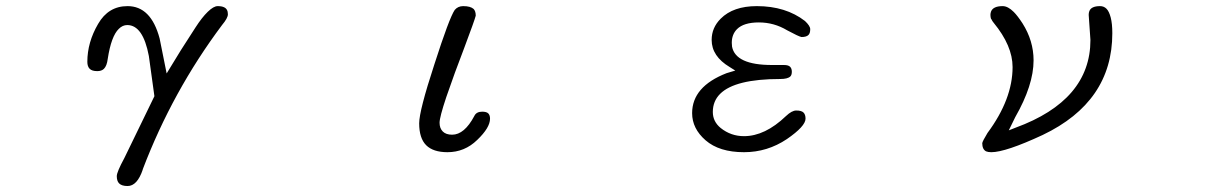

<svg xmlns="http://www.w3.org/2000/svg" viewBox="-20 -498 4040 643"><path d="M371.1 91.8Q371.1 108.4 378.9 116.2Q387.7 125 407.2 125Q439.5 125 458 70.3Q458 70.3 458 69.3Q557.6 -192.4 723.6 -414.1Q723.6 -414.1 723.6 -414.1Q743.2 -437.5 743.2 -450.2Q743.2 -467.8 730.5 -473.6Q722.7 -477.5 709 -477.5Q695.3 -477.5 675.8 -458.5Q656.2 -439.5 634.8 -406.2Q578.1 -319.3 551.8 -274.4L538.1 -252L514.6 -369.1Q500 -423.8 473.1 -450.7Q446.3 -477.5 407.2 -477.5Q342.8 -477.5 308.6 -418Q272.5 -356.4 272.5 -291Q272.5 -275.4 280.3 -267.6Q288.1 -259.8 305.7 -259.8Q320.3 -259.8 328.1 -267.6Q337.9 -277.3 340.8 -300.8Q352.5 -377 377.9 -401.4Q390.6 -414.1 406.2 -414.1Q459 -414.1 478.5 -310.5Q478.5 -309.6 497.1 -175.8L396.5 31.2Q371.1 78.1 371.1 91.8Z M1383.8 -85Q1383.8 -35.2 1407.2 -11.7Q1430.7 11.7 1478.5 11.7Q1536.1 11.7 1578.1 -29.3Q1621.1 -70.3 1621.1 -100.6Q1621.1 -112.3 1615.2 -118.2Q1609.4 -124 1594.7 -124Q1575.2 -124 1568.4 -109.4Q1535.2 -46.9 1494.1 -46.9Q1473.6 -46.9 1462.9 -57.6Q1452.1 -68.4 1452.1 -86.9Q1452.1 -105.5 1474.6 -172.9Q1502 -252.9 1535.2 -338.9Q1569.3 -429.7 1573.2 -445.3V-446.3Q1573.2 -460 1566.4 -467.8Q1555.7 -477.5 1531.2 -477.5Q1513.7 -477.5 1502.9 -464.8Q1484.4 -437.5 1434.6 -282.2Q1383.8 -127 1383.8 -85Z M2615.2 -32.2Q2677.7 -75.2 2677.7 -100.6Q2677.7 -114.3 2670.9 -121.1Q2664.1 -127.9 2646.5 -127.9Q2631.8 -127.9 2612.3 -109.4Q2542 -42 2471.7 -42Q2427.7 -42 2393.6 -69.3Q2367.2 -90.8 2367.2 -123Q2367.2 -159.2 2391.6 -183.6Q2441.4 -233.4 2592.8 -233.4Q2618.2 -233.4 2627 -242.2Q2631.8 -247.1 2631.8 -257.8Q2631.8 -268.6 2626 -274.4Q2620.1 -280.3 2605.5 -280.3H2565.4Q2443.4 -280.3 2431.6 -341.8Q2430.7 -348.6 2430.7 -354.5Q2430.7 -382.8 2448.2 -400.4Q2470.7 -422.9 2521.5 -422.9Q2572.3 -422.9 2616.2 -396.5Q2654.3 -376 2664.1 -374Q2680.7 -374 2687.5 -380.9Q2693.4 -386.7 2693.4 -400.4Q2693.4 -411.1 2675.8 -427.7Q2611.3 -477.5 2514.6 -477.5Q2435.5 -477.5 2393.6 -435.5Q2363.3 -405.3 2363.3 -364.3Q2363.3 -309.6 2423.8 -273.4L2442.4 -261.7L2413.1 -252.9Q2297.9 -208 2297.9 -119.1Q2297.9 -67.4 2342.8 -28.3Q2388.7 11.7 2471.7 11.7Q2549.8 11.7 2615.2 -32.2Z M3299.8 11.7Q3347.7 11.7 3471.7 -45.9Q3705.1 -157.2 3705.1 -386.7Q3705.1 -418.9 3699.7 -439.5Q3694.3 -460 3685.5 -468.8Q3676.8 -477.5 3664.1 -477.5Q3633.8 -477.5 3627.9 -460Q3626 -455.1 3626 -448.2L3631.8 -364.3Q3631.8 -162.1 3380.9 -70.3L3358.4 -61.5L3379.9 -105.5Q3441.4 -212.9 3441.4 -295.9Q3441.4 -361.3 3404.3 -419.9Q3387.7 -445.3 3375 -458Q3355.5 -477.5 3337.9 -477.5Q3305.7 -477.5 3298.8 -459Q3296.9 -453.1 3296.9 -448.2Q3296.9 -443.4 3297.4 -441.4Q3297.9 -439.5 3298.3 -437Q3298.8 -434.6 3300.8 -432.6Q3302.7 -427.7 3307.6 -421.9Q3371.1 -344.7 3371.1 -273.4Q3371.1 -166 3287.1 -52.7Q3270.5 -25.4 3269.5 -18.6Q3269.5 2 3282.2 8.8Q3289.1 11.7 3299.8 11.7Z"/></svg>

Font: FakePearl
Style: ExtraLight
Weight: 300
Version: Version 1.2